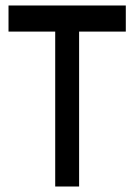

<svg xmlns="http://www.w3.org/2000/svg" viewBox="-20 -679 488 699"><path d="M438 -659V-564H268V0H181V-564H11V-659Z"/></svg>

Font: utelugu25
Style: Book
Weight: 400
Designer: Jelle Bosma - Monotype Design Team
Foundry: Monotype Imaging Inc.
Version: Version 2.003